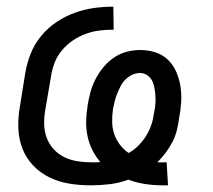

<svg xmlns="http://www.w3.org/2000/svg" viewBox="-20 -548 640 576"><path d="M468 8Q441 8 415 4Q389 0 365 -9Q338 1 309.5 4.5Q281 8 253 8Q220 8 188.5 3Q157 -2 129 -15.5Q101 -29 79.5 -51.5Q58 -74 47 -103Q36 -132 35 -164.5Q34 -197 40 -230L56 -330Q61 -359 72 -387Q83 -415 103 -439.5Q123 -464 149 -481.5Q175 -499 204 -509.5Q233 -520 262 -524Q291 -528 320 -528L321 -459Q300 -459 279 -456.5Q258 -454 237.5 -446.5Q217 -439 198.5 -426.5Q180 -414 165.5 -396.5Q151 -379 143.5 -359Q136 -339 133 -319L116 -219Q112 -197 112.5 -175.5Q113 -154 120 -135Q127 -116 140.5 -101Q154 -86 172 -77Q190 -68 211 -64.5Q232 -61 254 -61Q261 -61 267.5 -61Q274 -61 281 -62Q267 -78 257 -98Q247 -118 242.5 -140Q238 -162 238.5 -185Q239 -208 243 -232Q246 -252 251.5 -272Q257 -292 266.5 -310.5Q276 -329 290 -346Q304 -363 321.5 -375Q339 -387 359.5 -392.5Q380 -398 400 -398Q424 -398 446 -391Q468 -384 484 -368.5Q500 -353 509 -332Q518 -311 521.5 -288Q525 -265 523.5 -241Q522 -217 517 -192Q515 -175 510.5 -157Q506 -139 497.5 -122.5Q489 -106 477.5 -90.5Q466 -75 452 -61H480L484 8ZM366 -89Q382 -98 395 -111Q408 -124 417.5 -139Q427 -154 433 -170.5Q439 -187 441 -204Q444 -217 445.5 -229.5Q447 -242 446.5 -255Q446 -268 444 -280.5Q442 -293 437.5 -303.5Q433 -314 423 -321.5Q413 -329 400 -329Q388 -329 377 -324Q366 -319 356.5 -309.5Q347 -300 341.5 -289Q336 -278 331.5 -267Q327 -256 324 -244Q321 -232 319 -221Q316 -201 316.5 -181.5Q317 -162 323 -145Q329 -128 340 -113.5Q351 -99 366 -89Z"/></svg>

Font: Iosevka Extended
Style: Italic
Weight: 400
Width: 7
Italic angle: -9°
Monospace: yes
Designer: Belleve Invis
Foundry: Belleve Invis
Version: Version 32.5.0; ttfautohint (v1.8.4)